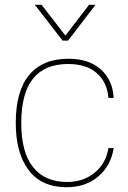

<svg xmlns="http://www.w3.org/2000/svg" viewBox="-20 -770 536 804"><path d="M267 -524Q352 -524 402 -479.5Q452 -435 456 -360H434Q429 -425 385.5 -463.5Q342 -502 265 -502Q69 -502 69 -255Q69 -132 118.5 -70Q168 -8 261 -8Q329 -8 376.5 -47Q424 -86 434 -150H456Q445 -77 392 -31.5Q339 14 259 14Q154 14 100 -57.5Q46 -129 46 -255Q46 -389 102.5 -456.5Q159 -524 267 -524ZM126 -750H154L254 -621L353 -750H380L265 -600H242Z"/></svg>

Font: Nacelle Thin
Style: Regular
Weight: 100
Designer: Sora Sagano
Foundry: Sora Sagano
Version: Version 1.000;FEAKit 1.0